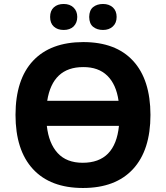

<svg xmlns="http://www.w3.org/2000/svg" viewBox="-20 -937 836 967"><path d="M398.9 -599.1Q244.6 -599.1 217.8 -429.2H577.1Q565.4 -511.7 520.5 -555.7Q475.6 -599.6 398.9 -599.1ZM396.5 -117.2Q560.5 -117.2 579.1 -303.2H215.8Q225.6 -214.8 270.5 -166Q315.4 -117.2 396.5 -117.2ZM737.8 -358.4Q737.8 -180.7 649.9 -85.4Q562 9.8 397.9 9.8Q233.9 9.8 146 -85.4Q58.1 -180.7 58.1 -358.9Q58.6 -537.1 146.5 -630.9Q234.4 -724.6 398.9 -725.1Q563.5 -725.1 650.4 -630.4Q737.3 -536.1 737.8 -358.4ZM429.2 -851.6Q429.7 -885.7 449.2 -901.4Q468.8 -917 499 -917Q529.3 -917 548.8 -899.4Q567.4 -881.8 567.4 -851.6Q567.4 -821.3 548.3 -803.7Q529.3 -786.1 499 -786.1Q468.8 -786.1 449.2 -801.8Q429.7 -817.4 429.2 -851.6ZM350.6 -803.7Q332 -786.1 300.8 -786.1Q269.5 -786.1 251 -803.2Q232.4 -820.3 232.4 -851.6Q232.4 -882.8 251 -899.9Q269.5 -917 300.8 -917Q332 -917 350.6 -898.9Q369.1 -880.9 369.1 -851.6Q369.1 -822.3 350.6 -803.7Z"/></svg>

Font: NotoSans-Bold
Style: Bold
Weight: 700
Designer: Monotype Design team
Foundry: Monotype Imaging Inc.
Version: Version 1.04